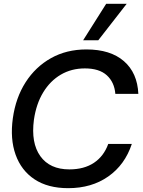

<svg xmlns="http://www.w3.org/2000/svg" viewBox="-20 -970 745 1002"><path d="M336 12Q230 12 160.5 -34Q91 -80 61.5 -162.5Q32 -245 47 -353Q62 -460 113.5 -540.5Q165 -621 246 -666.5Q327 -712 431 -712Q556 -712 626.5 -651Q697 -590 702 -480H582Q577 -541 537.5 -577Q498 -613 423 -613Q353 -613 297.5 -580.5Q242 -548 205.5 -488Q169 -428 157 -345Q141 -224 190.5 -155Q240 -86 342 -86Q419 -86 470.5 -120.5Q522 -155 545 -219H668Q632 -110 545 -49Q458 12 336 12ZM414 -760 534 -950H641L493 -760Z"/></svg>

Font: Host Grotesk Medium
Style: Italic
Weight: 500
Italic angle: -8°
Designer: Doğukan Karapınar based on Poppins by Indian Type Foundry, Jonny Pinhorn
Foundry: Element Type
Version: Version 1.001; ttfautohint (v1.8.4.7-5d5b)